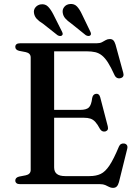

<svg xmlns="http://www.w3.org/2000/svg" viewBox="-20 -915 685 954"><path d="M205 -369H378Q409 -369 421.5 -381Q434 -393 438 -428Q440 -438 444.8 -443Q449.5 -448 457.5 -449Q473 -450.5 478 -431.5L515.5 -287.5Q518 -277 515.2 -271Q512.5 -265 504 -262Q496 -260 489.2 -262.8Q482.5 -265.5 477.5 -273Q465 -296.5 454 -308.8Q443 -321 429.5 -325.5Q416 -330 395.5 -330H205ZM56 -682Q56 -690.5 61.8 -695.2Q67.5 -700 80 -700H460.5Q476.5 -700 486.5 -705.2Q496.5 -710.5 505.5 -715.8Q514.5 -721 525.5 -721Q537 -721 543.2 -714.5Q549.5 -708 554 -693.5L592.5 -553Q595.5 -543 592.2 -536.2Q589 -529.5 580 -527Q570 -524 562 -527.8Q554 -531.5 549 -542Q531.5 -580.5 516.8 -603.8Q502 -627 486.8 -639.2Q471.5 -651.5 453.2 -655.8Q435 -660 410.5 -660H249V-83.5Q249 -61.5 262.5 -50.8Q276 -40 304 -40H425Q457.5 -40 480.2 -50.8Q503 -61.5 524 -93Q545 -124.5 571 -187Q575 -196 581.8 -199.5Q588.5 -203 596.5 -202Q606.5 -200.5 610.8 -193.5Q615 -186.5 612 -175L571 -10Q567 4.5 560.2 11.5Q553.5 18.5 541 18.5Q531 18.5 522.2 13.8Q513.5 9 503 4.5Q492.5 0 477.5 0H80Q67.5 0 61.8 -5Q56 -10 56 -18Q56 -32.5 74.5 -37.5L108 -44Q120 -46.5 126.2 -53.2Q132.5 -60 132.5 -70.5V-629.5Q132.5 -640 126.2 -646.8Q120 -653.5 108 -656L74.5 -662.5Q56 -667.5 56 -682ZM245 -843.5 287.5 -759Q290.5 -753 291.5 -748Q292.5 -743 288 -739Q284 -735.5 278 -736Q272 -736.5 266 -740L192.5 -798Q174 -809 162.8 -821.2Q151.5 -833.5 149 -849.5Q146 -866 156.2 -878.5Q166.5 -891 183.5 -893.5Q205 -896 218.8 -882Q232.5 -868 245 -843.5ZM387.5 -843.5 428.5 -758.5Q431.5 -752.5 432 -747.5Q432.5 -742.5 428.5 -739Q424 -735.5 418 -736.2Q412 -737 406.5 -740L333 -799Q315.5 -811 304.5 -823.5Q293.5 -836 291.5 -853Q289.5 -869 299.8 -881.2Q310 -893.5 328 -895Q349 -897 362.5 -882.8Q376 -868.5 387.5 -843.5Z"/></svg>

Font: Fraunces 16pt
Style: Regular
Weight: 400
Version: Version 1.000;[b76b70a41]